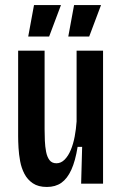

<svg xmlns="http://www.w3.org/2000/svg" viewBox="-20 -729 485 762"><path d="M166 13Q132 13 110.5 -1.5Q89 -16 77 -39Q65 -62 60 -89Q55 -116 53.5 -142Q52 -168 52 -188V-528H157V-216Q157 -194 158 -170.5Q159 -147 163 -126.5Q167 -106 176.5 -93.5Q186 -81 204 -81Q222 -81 236.5 -95.5Q251 -110 261 -134Q271 -158 276.5 -187.5Q282 -217 284 -247V-528H389V-210V0H302L306 -146H288Q279 -90 263 -55Q247 -20 223.5 -3.5Q200 13 166 13ZM175 -584H92L115 -709H222ZM334 -584H251L274 -709H381Z"/></svg>

Font: Bricolage Grotesque Condensed Medium
Style: Regular
Weight: 500
Width: 3
Designer: Mathieu Triay
Foundry: Atelier Triay
Version: Version 1.000;gftools[0.9.30]